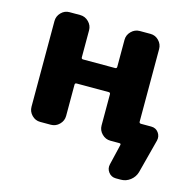

<svg xmlns="http://www.w3.org/2000/svg" viewBox="-101 -619 870 879"><g transform="rotate(15 334.0 -180.0)"><path d="M122 0Q99 0 82.5 -17Q66 -34 66 -57V-463Q66 -486 82.5 -503Q99 -520 122 -520H173Q196 -520 213 -503Q230 -486 230 -463V-335Q230 -327 238 -327H390Q398 -327 398 -335V-463Q398 -486 415 -503Q432 -520 455 -520H506Q529 -520 545.5 -503Q562 -486 562 -463V-119Q562 -111 571 -111H619Q641 -111 653.5 -94Q666 -77 661 -56L619 105Q612 129 592 144.5Q572 160 547 160H524Q502 160 489 143Q476 126 481 105L504 8Q506 0 498 0H493H455Q432 0 415 -17Q398 -34 398 -57V-205Q398 -213 390 -213H238Q230 -213 230 -205V-57Q230 -34 213 -17Q196 0 173 0Z"/></g></svg>

Font: Rounded Mplus 1c ExtraBold
Style: Regular
Weight: 800
Version: Version 1.059.20150529